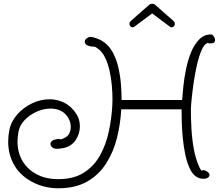

<svg xmlns="http://www.w3.org/2000/svg" viewBox="-20 -927 1201 1031"><path d="M293 84Q260 84 227.5 77Q195 70 165 56Q94 22 59 -36Q24 -94 24 -166Q24 -197 30 -228Q40 -276 73.5 -313.5Q107 -351 153 -372.5Q199 -394 246 -394Q288 -394 326 -375Q364 -356 390 -315Q409 -286 409 -249Q409 -211 388 -177.5Q367 -144 326 -133Q320 -132 308 -130Q296 -128 285 -128Q270 -128 260.5 -136Q251 -144 251 -154Q251 -162 257.5 -168.5Q264 -175 277 -178Q282 -179 286.5 -180Q291 -181 295 -181Q298 -181 300.5 -180Q303 -179 306 -179H307Q309 -179 312.5 -180Q316 -181 323 -185Q343 -193 351.5 -209.5Q360 -226 360 -245Q360 -270 348 -291Q333 -319 307.5 -331.5Q282 -344 252 -344Q215 -344 177.5 -327.5Q140 -311 113 -283Q86 -255 79 -219Q77 -206 75.5 -193Q74 -180 74 -168Q74 -107 101.5 -61.5Q129 -16 178 9.5Q227 35 293 35Q376 35 430.5 0Q485 -35 517 -92.5Q549 -150 564 -219.5Q579 -289 583 -359Q583 -367 583.5 -375Q584 -383 584 -393Q584 -427 580.5 -468Q577 -509 568 -548.5Q559 -588 543.5 -619.5Q528 -651 504 -667Q494 -675 488 -676Q482 -677 477 -677Q473 -677 469 -677.5Q465 -678 458 -680Q445 -684 440 -690Q435 -696 435 -702Q435 -713 445.5 -721Q456 -729 465 -729Q477 -729 496 -722Q515 -715 522 -711Q560 -690 582 -652Q604 -614 615 -567Q626 -520 629.5 -473.5Q633 -427 633 -390H958Q960 -418 964.5 -462.5Q969 -507 979 -556Q989 -605 1006.5 -647.5Q1024 -690 1051.5 -717Q1079 -744 1118 -742Q1124 -738 1129.5 -729Q1135 -720 1135 -711Q1135 -704 1129.5 -699Q1124 -694 1110 -694H1105Q1099 -694 1096 -697H1095Q1095 -695 1092 -695Q1076 -689 1062 -656.5Q1048 -624 1037.5 -578Q1027 -532 1020 -483.5Q1013 -435 1009 -395Q1005 -355 1005 -336Q1005 -292 1008 -237Q1011 -182 1020.5 -128.5Q1030 -75 1049 -33Q1055 -18 1062 -11Q1066 -9 1069 -14Q1082 -13 1093.5 -5Q1105 3 1105 13Q1105 25 1086 32Q1083 33 1075 33Q1056 33 1044 27Q1018 16 1001.5 -17Q985 -50 975.5 -94.5Q966 -139 961.5 -186Q957 -233 956 -273Q955 -313 955 -336V-340H631Q627 -263 608.5 -188Q590 -113 551.5 -51.5Q513 10 449.5 47Q386 84 293 84ZM692 -780Q685 -780 680 -786Q675 -792 675 -799Q675 -807 683 -815L782 -902Q789 -907 797 -907Q807 -907 812 -902L911 -815Q919 -808 919 -799Q919 -792 914 -786Q909 -780 902 -780Q898 -780 892 -784L797 -855L702 -784Q696 -780 692 -780Z"/></svg>

Font: Twinkle Star
Style: Regular
Weight: 400
Designer: Robert E. Leuschke
Foundry: Robert E. Leuschke
Version: Version 2.010; ttfautohint (v1.8.3)